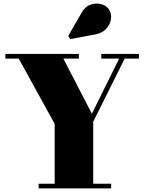

<svg xmlns="http://www.w3.org/2000/svg" viewBox="-20 -1051 804 1071"><path d="M195.5 0V-26H285V-360L84.5 -724H10V-750H420V-724H333.5L492.5 -416.5L644.5 -724H545V-750H755V-724H675.5L500 -372V-26H600V0ZM372.5 -833 360.5 -850.5 434 -978Q454.5 -1014.5 485.2 -1025Q516 -1035.5 544.5 -1027.8Q573 -1020 586.5 -1000.5Q603 -976.5 599.2 -946.2Q595.5 -916 573.2 -891.2Q551 -866.5 511.5 -859Z"/></svg>

Font: Bodoni Moda 9pt Black
Style: Regular
Weight: 900
Designer: Owen Earl
Foundry: indestructible type
Version: Version 2.005